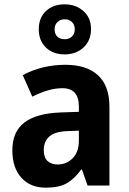

<svg xmlns="http://www.w3.org/2000/svg" viewBox="-20 -856 593 886"><path d="M281 -557Q380 -557 432.5 -508.5Q485 -460 485 -363V0H384L358 -74H355Q323 -30 287.5 -10Q252 10 191 10Q120 10 78.5 -36Q37 -82 37 -162Q37 -249 93 -291Q149 -333 259 -337L344 -340V-364Q344 -449 268 -449Q234 -449 199.5 -438.5Q165 -428 129 -410L85 -509Q126 -532 176.5 -544.5Q227 -557 281 -557ZM293 -251Q233 -249 207.5 -226Q182 -203 182 -164Q182 -129 199.5 -113Q217 -97 246 -97Q287 -97 315.5 -126Q344 -155 344 -207V-253ZM278 -605Q225 -605 192 -636.5Q159 -668 159 -721Q159 -774 192 -805Q225 -836 278 -836Q330 -836 365 -805Q400 -774 400 -722Q400 -669 365.5 -637Q331 -605 278 -605ZM279 -675Q299 -675 312 -687.5Q325 -700 325 -721Q325 -742 312 -754.5Q299 -767 279 -767Q259 -767 245.5 -754.5Q232 -742 232 -721Q232 -700 244 -687.5Q256 -675 279 -675Z"/></svg>

Font: Noto Sans SemiCondensed
Style: Bold
Weight: 700
Width: 4
Designer: Monotype Design Team
Foundry: Monotype Imaging Inc.
Version: Version 2.013; ttfautohint (v1.8.4.7-5d5b)